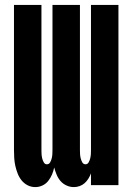

<svg xmlns="http://www.w3.org/2000/svg" viewBox="-20 -755 540 783"><path d="M124 8Q107 8 92.5 0.5Q78 -7 68 -19.5Q58 -32 52 -47.5Q46 -63 42.5 -78.5Q39 -94 38 -110.5Q37 -127 37 -143V-735H149V-143Q149 -134 149.5 -126Q150 -118 152 -109.5Q154 -101 158.5 -93Q163 -85 171 -85Q180 -85 184.5 -93Q189 -101 191 -109.5Q193 -118 193.5 -126Q194 -134 194 -143V-735H306V-143Q306 -134 306.5 -126Q307 -118 309 -109.5Q311 -101 315.5 -93Q320 -85 329 -85Q337 -85 341.5 -93Q346 -101 348 -109.5Q350 -118 350.5 -126Q351 -134 351 -143V-735H463V0H351V-48Q347 -37 340.5 -26.5Q334 -16 325 -8Q316 0 304.5 4Q293 8 281 8Q266 8 251.5 1.5Q237 -5 227 -16.5Q217 -28 211 -42.5Q205 -57 201 -72Q198 -57 192 -43Q186 -29 176.5 -17Q167 -5 153 1.5Q139 8 124 8Z"/></svg>

Font: Iosevka Curly Heavy
Style: Regular
Weight: 900
Monospace: yes
Designer: Belleve Invis
Foundry: Belleve Invis
Version: Version 22.1.2; ttfautohint (v1.8.4)